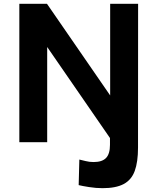

<svg xmlns="http://www.w3.org/2000/svg" viewBox="-20 -743 822 1003"><path d="M515.5 240Q481.5 240 445 234.2Q408.5 228.5 391 224L394.5 90.5Q409 93.5 427.8 98.5Q446.5 103.5 469 103.5Q513.5 103.5 534 82.2Q554.5 61 554.5 13.5V-22L226.5 -497.5V0H81V-723H225.5L555.5 -244.5V-723H701.5L701 28Q701 103.5 683.8 150.2Q666.5 197 626 218.5Q585.5 240 515.5 240Z"/></svg>

Font: Public Sans Thin
Style: Bold
Weight: 700
Version: Version 2.001